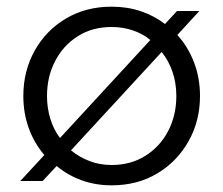

<svg xmlns="http://www.w3.org/2000/svg" viewBox="-20 -543 670 576"><path d="M315 13Q266 13 224 -2.5Q182 -18 150 -45L108 0H41L113 -78Q83 -113 66.5 -158Q50 -203 50 -255Q50 -330 84 -391Q118 -452 178 -487.5Q238 -523 315 -523Q362 -523 402 -509.5Q442 -496 475 -471L511 -510H578L512 -438Q544 -403 562 -356Q580 -309 580 -255Q580 -180 545.5 -119Q511 -58 451.5 -22.5Q392 13 315 13ZM315 -48Q372 -48 416 -75.5Q460 -103 484.5 -150Q509 -197 509 -255Q509 -294 497.5 -327.5Q486 -361 465 -387L193 -92Q217 -72 248 -60Q279 -48 315 -48ZM160 -129 431 -423Q408 -442 378 -452Q348 -462 315 -462Q257 -462 213.5 -434.5Q170 -407 145.5 -360Q121 -313 121 -255Q121 -219 131 -186.5Q141 -154 160 -129Z"/></svg>

Font: MuseoModerno Thin Light
Style: Regular
Weight: 300
Version: Version 1.003